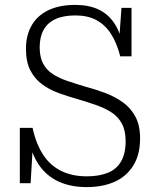

<svg xmlns="http://www.w3.org/2000/svg" viewBox="-20 -747 646 784"><path d="M334 -27Q385 -27 420.5 -41.5Q456 -56 474.5 -88Q493 -120 493 -170Q493 -214 477.5 -242.5Q462 -271 434.5 -288.5Q407 -306 372.5 -318Q338 -330 301 -341Q258 -353 219.5 -367Q181 -381 151 -403.5Q121 -426 103.5 -460.5Q86 -495 86 -548Q86 -604 110 -644.5Q134 -685 179 -706Q224 -727 287 -727Q343 -727 383 -708Q423 -689 448.5 -649.5Q474 -610 483 -550L466 -575L476 -715H517V-517H471Q457 -572 433 -609Q409 -646 373.5 -665Q338 -684 288 -684Q239 -684 206.5 -669Q174 -654 158 -625Q142 -596 142 -554Q142 -514 156 -487.5Q170 -461 195.5 -444.5Q221 -428 255 -416.5Q289 -405 329 -393Q371 -382 410.5 -367Q450 -352 482 -329Q514 -306 533 -270.5Q552 -235 552 -182Q552 -115 524 -70.5Q496 -26 447.5 -4.5Q399 17 334 17Q268 17 218.5 -6Q169 -29 138 -75Q107 -121 95 -191L115 -169L105 1H61V-225H113Q127 -160 156 -115.5Q185 -71 230 -49Q275 -27 334 -27Z"/></svg>

Font: Roboto Serif SemiCondensed ExtraLight
Style: Regular
Weight: 250
Width: 4
Designer: Greg Gazdowicz
Foundry: Commercial Type
Version: Version 1.007